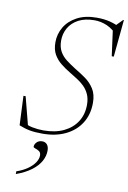

<svg xmlns="http://www.w3.org/2000/svg" viewBox="-102 -759 720 1079"><g transform="rotate(10 257.5 -219.0)"><path d="M496 -598Q460 -638.5 424.8 -653.5Q389.5 -668.5 354 -668.5Q299 -668.5 262 -648.8Q225 -629 206.2 -596Q187.5 -563 187.5 -524Q187.5 -487.5 201.5 -462.2Q215.5 -437 240 -418.2Q264.5 -399.5 294 -381Q324.5 -363 354.5 -341.8Q384.5 -320.5 404.5 -289.2Q424.5 -258 424.5 -209.5Q424.5 -143 393.5 -93.8Q362.5 -44.5 306.2 -17.2Q250 10 174.5 10Q131.5 10 102 4.5Q72.5 -1 40.5 -14L33 -181H45.5L90 -9L51 -42Q79.5 -22 112 -15.5Q144.5 -9 177 -9Q244 -9 292.5 -32.2Q341 -55.5 367.2 -96.8Q393.5 -138 393.5 -193Q393.5 -227 382.5 -251.8Q371.5 -276.5 353.5 -294.5Q335.5 -312.5 313.5 -326.5Q291.5 -340.5 269.5 -354Q240 -371.5 214.5 -391.8Q189 -412 173.2 -439.8Q157.5 -467.5 157.5 -509Q157.5 -555.5 181 -595.5Q204.5 -635.5 250.5 -660.2Q296.5 -685 363 -685Q405 -685 437.8 -676.8Q470.5 -668.5 497.5 -654L469.5 -656L511 -698H515L494.5 -486H483L462 -642.5ZM139 90.5Q139 76.5 150.8 64.5Q162.5 52.5 182 52.5Q199.5 52.5 209.8 64.8Q220 77 220 99.5Q220 130 203.8 159.5Q187.5 189 153.5 214.8Q119.5 240.5 67 259.5V244Q104 231 129.8 212.8Q155.5 194.5 169.2 173.8Q183 153 183 133.5Q183 116.5 172 109.2Q161 102 150 98.8Q139 95.5 139 90.5Z"/></g></svg>

Font: Newsreader 24pt ExtraLight
Style: Italic
Weight: 250
Italic angle: -17°
Designer: Hugues Gentile
Foundry: Production Type
Version: Version 1.003